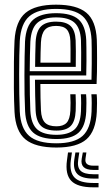

<svg xmlns="http://www.w3.org/2000/svg" viewBox="-20 -629 474 830"><path d="M224 8.8Q132.8 8.8 90 -26.5Q47.2 -61.8 42.8 -145Q40.5 -189.8 40 -247.8Q39.5 -305.8 40.2 -361.1Q41 -416.5 42.8 -453.5Q47.8 -537.8 90.2 -573.2Q132.8 -608.8 222.5 -608.8Q311.8 -608.8 353.2 -574.1Q394.8 -539.5 398.5 -457.2Q399 -449.8 399.2 -427.9Q399.5 -406 399.6 -377.1Q399.8 -348.2 399.2 -318.6Q398.8 -289 397.5 -265.8H154.5Q154.8 -232.2 155.2 -204.9Q155.8 -177.5 157 -152.2Q158.8 -115 174.4 -99Q190 -83 224 -83Q253.2 -83 267.8 -98.1Q282.2 -113.2 284.2 -150.5Q285 -165.8 285 -185Q285 -204.2 283.8 -221.5H306.8Q307.8 -203.2 307.8 -183.4Q307.8 -163.5 307.2 -149.5Q305 -104 285.5 -84.2Q266 -64.5 224 -64.5Q178.2 -64.5 157.4 -84.6Q136.5 -104.8 134 -151Q132.8 -181.2 132.1 -215.8Q131.5 -250.2 131.2 -284.2H375.5Q376.5 -316.8 376.6 -353Q376.8 -389.2 376.5 -417.9Q376.2 -446.5 375.8 -456.2Q372.2 -528.2 336.8 -559.4Q301.2 -590.5 222.5 -590.5Q144.5 -590.5 107.1 -558.8Q69.8 -527 65.5 -451.8Q64.2 -427 63.5 -389Q62.8 -351 62.8 -307.8Q62.8 -264.5 63.4 -222.4Q64 -180.2 65.5 -147.2Q69.2 -74.2 105.8 -41.9Q142.2 -9.5 224 -9.5Q301.2 -9.5 336.8 -41.2Q372.2 -73 375.8 -146.2Q376.5 -161.8 376.5 -183.1Q376.5 -204.5 375 -221.5H398Q399.5 -204.5 399.4 -183.2Q399.2 -162 398.5 -145.5Q394.5 -62.8 353.9 -27Q313.2 8.8 224 8.8ZM224 -28Q154.5 -28 123.1 -56.1Q91.8 -84.2 88.5 -148Q87 -178.8 86.2 -219.6Q85.5 -260.5 85.6 -303.5Q85.8 -346.5 86.4 -385Q87 -423.5 88.2 -449.8Q92.2 -518.2 125 -545.1Q157.8 -572 222.5 -572Q289 -572 319.4 -545.1Q349.8 -518.2 352.8 -455.8Q353.2 -446.8 353.5 -422.4Q353.8 -398 353.8 -366.1Q353.8 -334.2 352.8 -302.8H108.5Q108.5 -260.2 109.1 -220Q109.8 -179.8 111.2 -150.2Q114.2 -93.8 140.6 -70Q167 -46.2 224 -46.2Q275.2 -46.2 301.2 -68.6Q327.2 -91 330 -147.5Q330.8 -163 330.8 -183Q330.8 -203 329.5 -221.5H352.2Q353.8 -203.5 353.6 -183.5Q353.5 -163.5 352.8 -147Q349.8 -83.2 319.8 -55.6Q289.8 -28 224 -28ZM108.5 -321.2H330.5Q331.2 -362.5 330.9 -401.5Q330.5 -440.5 330 -454.8Q327.5 -507.5 302.5 -530.6Q277.5 -553.8 222.5 -553.8Q167.5 -553.8 141 -529.9Q114.5 -506 111.2 -448.5Q110 -424.5 109.4 -390.4Q108.8 -356.2 108.5 -321.2ZM131.8 -339.8Q131.8 -360.8 132.5 -393.5Q133.2 -426.2 134 -447.2Q136.8 -495.5 157.9 -515.5Q179 -535.5 222.5 -535.5Q265.5 -535.5 285.2 -516.5Q305 -497.5 307 -454.2Q307.8 -440.8 307.9 -407.5Q308 -374.2 307.5 -339.8ZM154.8 -358.2H284.8Q285.2 -388.8 284.9 -416.4Q284.5 -444 284.2 -452.2Q282.8 -486 268.8 -501.5Q254.8 -517 222.5 -517Q189 -517 174 -500.1Q159 -483.2 157 -446.2Q156 -424.8 155.5 -403.5Q155 -382.2 154.8 -358.2ZM291 30 286.2 63.8Q279.5 115.2 302.4 138.6Q325.2 162 383.2 162H406V180.8H383.2Q315.2 180.8 288.2 152.9Q261.2 125 269.5 63.8L274 30ZM353.5 30 349.5 57Q345 87.2 383.2 87.2H406V105.5H383.2Q325 105.5 333.2 57L338 30ZM322.8 30 318.2 60.5Q313 94 328.4 109.1Q343.8 124.2 383.2 124.2H406V143H383.2Q333.8 143 314.4 123.2Q295 103.5 301.2 60.5L306 30Z"/></svg>

Font: Big Shoulders Inline Text
Style: Bold
Weight: 700
Designer: Patric King
Foundry: XO Type Co
Version: Version 1.000